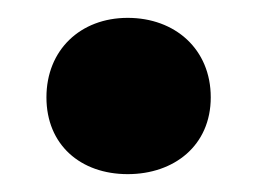

<svg xmlns="http://www.w3.org/2000/svg" viewBox="-20 -165 287 215"><path d="M32 -56C32 -3 70 30 123 30C175 30 216 -2 216 -56C216 -110 176 -145 123 -145C70 -145 32 -109 32 -56Z"/></svg>

Font: Asimov Pro
Style: Ult
Weight: 900
Designer: Google
Version: Version 2.000980; 2014